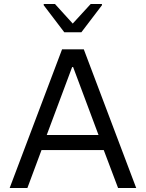

<svg xmlns="http://www.w3.org/2000/svg" viewBox="-20 -933 724 953"><path d="M28 0 288 -688H396L656 0H566L495 -188H186L116 0ZM212 -263H469L343 -600H338ZM299 -773 197 -907V-913H253L341 -816L430 -913H486V-907L384 -773Z"/></svg>

Font: Saira
Style: Regular
Weight: 400
Designer: Hector Gatti with collaboration of the Omnibus-Type team
Foundry: Omnibus-Type
Version: Version 1.100; ttfautohint (v1.8.3)